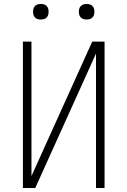

<svg xmlns="http://www.w3.org/2000/svg" viewBox="-20 -944 640 964"><path d="M95 0V-735H138V-60L443 -735H505V0H462V-675L157 0ZM415 -846Q407 -846 399.5 -848Q392 -850 386 -856Q380 -862 378 -869.5Q376 -877 376 -885Q376 -893 378 -900.5Q380 -908 386 -914Q392 -920 399.5 -922Q407 -924 415 -924Q423 -924 430.5 -922Q438 -920 444 -914Q450 -908 452 -900.5Q454 -893 454 -885Q454 -877 452 -869.5Q450 -862 444 -856Q438 -850 430.5 -848Q423 -846 415 -846ZM185 -846Q177 -846 169.5 -848Q162 -850 156 -856Q150 -862 148 -869.5Q146 -877 146 -885Q146 -893 148 -900.5Q150 -908 156 -914Q162 -920 169.5 -922Q177 -924 185 -924Q193 -924 200.5 -922Q208 -920 214 -914Q220 -908 222 -900.5Q224 -893 224 -885Q224 -877 222 -869.5Q220 -862 214 -856Q208 -850 200.5 -848Q193 -846 185 -846Z"/></svg>

Font: Iosevka Aile Extralight
Style: Regular
Weight: 200
Designer: Belleve Invis
Foundry: Belleve Invis
Version: Version 31.1.0; ttfautohint (v1.8.4)